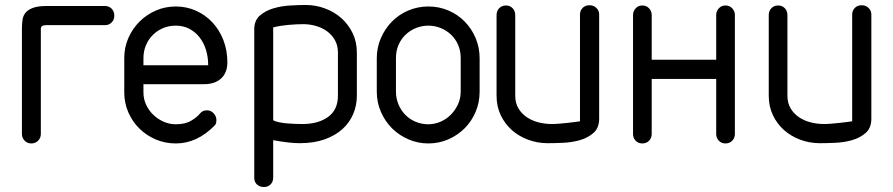

<svg xmlns="http://www.w3.org/2000/svg" viewBox="-20 -576 3587 771"><path d="M170 -475Q153 -475 148.5 -471Q144 -467 144 -460V-38Q144 -22 133 -11Q122 0 106 0Q90 0 79 -11Q68 -22 68 -38V-460Q68 -480 70.5 -497Q73 -514 83.5 -526Q94 -538 114 -545Q134 -552 170 -552H401Q418 -552 428.5 -541Q439 -530 439 -513Q439 -497 428.5 -486Q418 -475 401 -475Z M556 -314H816Q816 -347 807 -376Q798 -405 781 -426.5Q764 -448 740 -460.5Q716 -473 686 -473Q658 -473 634.5 -463Q611 -453 593.5 -435.5Q576 -418 566 -394Q556 -370 556 -343ZM783 -120Q793 -133 811 -133Q827 -133 838 -121Q849 -109 849 -94Q849 -89 848 -83Q847 -77 842 -72Q771 0 686 0Q643 0 605.5 -16Q568 -32 540 -59.5Q512 -87 495.5 -124.5Q479 -162 479 -205V-343Q479 -386 495.5 -423.5Q512 -461 540 -489Q568 -517 605.5 -533.5Q643 -550 686 -550Q729 -550 767 -533Q805 -516 833 -486Q861 -456 877 -415Q893 -374 893 -326Q893 -284 868 -261Q843 -238 800 -238H556V-205Q556 -179 566.5 -156Q577 -133 595 -115.5Q613 -98 636.5 -87.5Q660 -77 686 -77Q724 -77 748 -91.5Q772 -106 783 -120Z M1337 -365Q1337 -394 1324.5 -415.5Q1312 -437 1292.5 -451Q1273 -465 1248 -472Q1223 -479 1198 -479Q1172 -479 1138 -476Q1104 -473 1077 -466V-93Q1086 -88 1101 -85Q1116 -82 1132.5 -80.5Q1149 -79 1165.5 -78.5Q1182 -78 1195 -78Q1258 -78 1297.5 -106.5Q1337 -135 1337 -192ZM1413 -192Q1413 -153 1398.5 -118.5Q1384 -84 1355.5 -58Q1327 -32 1284 -16.5Q1241 -1 1183 -1Q1143 -1 1077 -13V137Q1077 154 1066.5 164.5Q1056 175 1040 175Q1023 175 1012 165Q1001 155 1001 138V-458Q1001 -494 1023.5 -513.5Q1046 -533 1078 -542.5Q1110 -552 1146 -554Q1182 -556 1208 -556Q1248 -556 1285.5 -542Q1323 -528 1351 -503Q1379 -478 1396 -443Q1413 -408 1413 -365Z M1493 -342Q1493 -385 1509.5 -423Q1526 -461 1554 -489.5Q1582 -518 1620 -534Q1658 -550 1700 -550Q1743 -550 1780.5 -534Q1818 -518 1846 -489.5Q1874 -461 1890 -423Q1906 -385 1906 -342V-208Q1906 -165 1890 -127Q1874 -89 1846 -61Q1818 -33 1780.5 -16.5Q1743 0 1700 0Q1658 0 1620 -16.5Q1582 -33 1554 -61Q1526 -89 1509.5 -127Q1493 -165 1493 -208ZM1570 -208Q1570 -181 1580 -157Q1590 -133 1607.5 -115Q1625 -97 1649 -87Q1673 -77 1700 -77Q1725 -77 1748.5 -87Q1772 -97 1790 -115Q1808 -133 1819 -157Q1830 -181 1830 -208V-343Q1830 -372 1819.5 -396Q1809 -420 1791 -437Q1773 -454 1749.5 -463.5Q1726 -473 1700 -473Q1674 -473 1650.5 -463.5Q1627 -454 1609 -437Q1591 -420 1580.5 -396Q1570 -372 1570 -342Z M2309 -518Q2309 -533 2319.5 -544Q2330 -555 2347 -555Q2364 -555 2375 -544Q2386 -533 2386 -518V-99Q2386 -62 2363 -42Q2340 -22 2308 -13Q2276 -4 2240 -2.5Q2204 -1 2179 -1Q2138 -1 2100.5 -15Q2063 -29 2035 -54Q2007 -79 1990.5 -114Q1974 -149 1974 -192V-515Q1974 -532 1984.5 -543Q1995 -554 2012 -554Q2028 -554 2038.5 -543Q2049 -532 2049 -515V-192Q2049 -162 2062 -140.5Q2075 -119 2096 -105Q2117 -91 2143 -84.5Q2169 -78 2196 -78Q2211 -78 2227 -79.5Q2243 -81 2258.5 -82.5Q2274 -84 2287.5 -86Q2301 -88 2309 -89Z M2522 -516Q2522 -531 2532.5 -542.5Q2543 -554 2559 -554Q2576 -554 2586.5 -542.5Q2597 -531 2597 -516V-336H2856V-516Q2856 -531 2866.5 -542.5Q2877 -554 2893 -554Q2910 -554 2920.5 -542.5Q2931 -531 2931 -516V-38Q2931 -22 2920.5 -11Q2910 0 2893 0Q2877 0 2866.5 -11Q2856 -22 2856 -38V-259H2597V-38Q2597 -22 2586.5 -11Q2576 0 2559 0Q2543 0 2532.5 -11Q2522 -22 2522 -38Z M3402 -518Q3402 -533 3412.5 -544Q3423 -555 3440 -555Q3457 -555 3468 -544Q3479 -533 3479 -518V-99Q3479 -62 3456 -42Q3433 -22 3401 -13Q3369 -4 3333 -2.5Q3297 -1 3272 -1Q3231 -1 3193.5 -15Q3156 -29 3128 -54Q3100 -79 3083.5 -114Q3067 -149 3067 -192V-515Q3067 -532 3077.5 -543Q3088 -554 3105 -554Q3121 -554 3131.5 -543Q3142 -532 3142 -515V-192Q3142 -162 3155 -140.5Q3168 -119 3189 -105Q3210 -91 3236 -84.5Q3262 -78 3289 -78Q3304 -78 3320 -79.5Q3336 -81 3351.5 -82.5Q3367 -84 3380.5 -86Q3394 -88 3402 -89Z"/></svg>

Font: VDS Compensated
Style: Light
Weight: 300
Designer: artmaker
Foundry: artmaker
Version: Version 1.000 2012 initial release